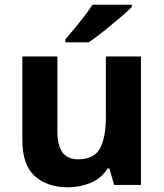

<svg xmlns="http://www.w3.org/2000/svg" viewBox="-20 -786 697 816"><path d="M579 -546V0H465L445 -70H437Q411 -28 365.5 -9Q320 10 269 10Q181 10 128 -37.5Q75 -85 75 -190V-546H224V-227Q224 -169 245 -139Q266 -109 312 -109Q380 -109 405 -155.5Q430 -202 430 -289V-546ZM540 -756Q526 -742 503 -722Q480 -702 453.5 -680Q427 -658 401.5 -638.5Q376 -619 357 -606H258V-619Q274 -638 295.5 -663.5Q317 -689 338 -716.5Q359 -744 373 -766H540Z"/></svg>

Font: Noto Sans Gurmukhi
Style: Bold
Weight: 700
Designer: Jelle Bosma - Monotype Design Team
Foundry: Monotype Imaging Inc.
Version: Version 2.004; ttfautohint (v1.8.4.7-5d5b)